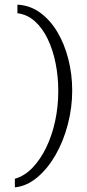

<svg xmlns="http://www.w3.org/2000/svg" viewBox="-20 -686 373 827"><path d="M44 121V84Q86 72 120 36.5Q154 1 179 -50.5Q204 -102 217.5 -164.5Q231 -227 231 -294Q231 -356 219.5 -413.5Q208 -471 185.5 -518Q163 -565 130 -594.5Q97 -624 55 -629V-666Q110 -663 153.5 -631Q197 -599 227.5 -547.5Q258 -496 274.5 -431Q291 -366 291 -296Q291 -222 272 -149.5Q253 -77 219 -18Q185 41 140 78.5Q95 116 44 121Z"/></svg>

Font: Alumni Sans
Style: Regular
Weight: 400
Designer: Robert E. Leuschke
Foundry: Robert E. Leuschke
Version: Version 1.018